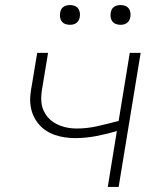

<svg xmlns="http://www.w3.org/2000/svg" viewBox="-20 -739 640 759"><path d="M406 0 442 -221Q402 -209 360 -201Q318 -193 277 -193Q257 -193 236.5 -196Q216 -199 197 -205.5Q178 -212 161.5 -223Q145 -234 132.5 -249Q120 -264 112 -282Q104 -300 101 -320.5Q98 -341 100 -362Q102 -383 106 -403L127 -530H170L148 -397Q145 -381 143.5 -364.5Q142 -348 144 -332Q146 -316 152.5 -301.5Q159 -287 169 -275.5Q179 -264 192 -255.5Q205 -247 220 -241.5Q235 -236 251 -233.5Q267 -231 283 -231Q325 -231 366.5 -240.5Q408 -250 449 -261L493 -530H536L449 0ZM456 -641Q447 -641 438.5 -644Q430 -647 424.5 -654Q419 -661 417.5 -670.5Q416 -680 418 -690Q419 -696 422 -702Q425 -708 431 -712Q437 -716 443.5 -717.5Q450 -719 456 -719Q466 -719 474.5 -716Q483 -713 488.5 -706Q494 -699 495.5 -689.5Q497 -680 495 -670Q494 -664 490.5 -658Q487 -652 481.5 -648Q476 -644 469.5 -642.5Q463 -641 456 -641ZM256 -641Q247 -641 238.5 -644Q230 -647 224.5 -654Q219 -661 217.5 -670.5Q216 -680 218 -690Q219 -696 222 -702Q225 -708 231 -712Q237 -716 243.5 -717.5Q250 -719 256 -719Q266 -719 274.5 -716Q283 -713 288.5 -706Q294 -699 295.5 -689.5Q297 -680 295 -670Q294 -664 290.5 -658Q287 -652 281.5 -648Q276 -644 269.5 -642.5Q263 -641 256 -641Z"/></svg>

Font: Iosevka Curly XLtEx
Style: Italic
Weight: 200
Width: 7
Italic angle: -9°
Monospace: yes
Designer: Belleve Invis
Foundry: Belleve Invis
Version: Version 11.1.0; ttfautohint (v1.8.3)